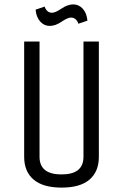

<svg xmlns="http://www.w3.org/2000/svg" viewBox="-20 -839 560 874"><path d="M360 -125V-650H430V-125Q430 -58 387.5 -21.5Q345 15 260.5 15Q176 15 133 -21.5Q90 -58 90 -125V-650H160V-125Q160 -45 260 -45Q360 -45 360 -125ZM303 -759Q288 -759 260 -740Q232 -721 206.5 -721Q181 -721 163 -741Q145 -761 142 -795L183 -809Q193 -781 217 -781Q232 -781 260 -800Q288 -819 313.5 -819Q339 -819 357 -799Q375 -779 378 -745L337 -731Q327 -759 303 -759Z"/></svg>

Font: Unica One
Style: Regular
Weight: 400
Designer: Eduardo Rodriguez Tunni
Foundry: Eduardo Rodriguez Tunni
Version: Version 1.001